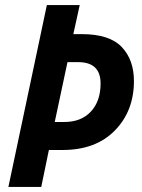

<svg xmlns="http://www.w3.org/2000/svg" viewBox="-20 -734 558 754"><path d="M142 0 172 -145H226Q356 -145 431 -221.5Q506 -298 506 -416Q506 -499 458 -549.5Q410 -600 301 -600H268L293 -714H164L13 0ZM245 -490H287Q375 -490 375 -406Q375 -337 337 -296Q299 -255 233 -255H195Z"/></svg>

Font: Noto Sans UI SemiCondensed
Style: Bold Italic
Weight: 700
Width: 4
Designer: Monotype Design Team
Foundry: Monotype Imaging Inc.
Version: 1.001